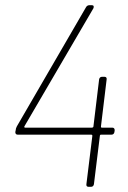

<svg xmlns="http://www.w3.org/2000/svg" viewBox="-20 -720 492 740"><path d="M413 -228H372C370 -228 369 -230 369 -232L391 -414C392 -420 389 -424 383 -424H373C367 -424 363 -420 362 -414L340 -232C340 -230 337 -228 335 -228H76C74 -228 73 -231 74 -233L340 -688C343 -695 341 -700 334 -700H325C320 -700 315 -698 312 -693L45 -233C43 -228 41 -225 41 -221L39 -211C39 -205 42 -201 48 -201H332C334 -201 336 -199 336 -197L313 -10C312 -4 315 0 321 0H331C337 0 341 -4 342 -10L365 -197C365 -199 367 -201 369 -201H410C416 -201 420 -205 421 -211L422 -218C422 -224 419 -228 413 -228Z"/></svg>

Font: Barlow Thin
Style: Italic
Weight: 250
Italic angle: -7°
Designer: Jeremy Tribby
Foundry: Tribby Type
Version: Version 1.422;hotconv 1.0.109;makeotfexe 2.5.65596